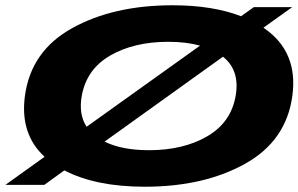

<svg xmlns="http://www.w3.org/2000/svg" viewBox="-48 -701 1131 728"><path d="M-27.5 0 121 -106.5Q27 -193 46.5 -337.5Q69.5 -508 226 -594.5Q382.5 -681 606 -681Q758.5 -681 866 -639.5L914.5 -674H1060L951 -596Q953.5 -594 956.5 -592Q1083 -503 1060.5 -337.5Q1037.5 -167 881.2 -80Q725 7 501 7Q315 7 196 -55L120 0ZM517 -131.5Q647 -131.5 737.5 -184Q828 -236.5 845.5 -337.5Q862.5 -434 797.5 -486L348.5 -164Q414.5 -131.5 517 -131.5ZM280.5 -220.5 710.5 -528Q658 -542.5 590 -542.5Q460 -542.5 370 -490.5Q280 -438.5 262 -337.5Q249.5 -267 280.5 -220.5Z"/></svg>

Font: Anybody UltraExpanded Regular
Style: Bold Italic
Weight: 700
Width: 9
Italic angle: -10°
Designer: Tyler Finck
Foundry: Etcetera Type Company
Version: Version 1.010; ttfautohint (v1.8.3) -l 8 -r 50 -G 200 -x 14 